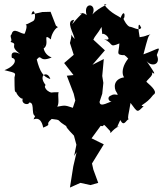

<svg xmlns="http://www.w3.org/2000/svg" viewBox="-29 -575 742 862"><path d="M222 -460 198 -522 161 -521 112 -510C123 -553 140 -487 117 -479C49 -441 111 -498 82 -424C67 -419 31 -457 23 -421C11 -413 30 -395 18 -387C58 -375 7 -372 61 -333C7 -358 27 -306 25 -315C46 -312 45 -281 -9 -260C50 -246 39 -247 36 -227C37 -164 35 -164 46 -159C39 -160 73 -115 77 -139C58 -112 96 -98 103 -115C133 -114 101 -43 143 -54C118 -80 147 -86 122 -40C117 -34 153 -63 165 -2C211 -21 167 -11 203 -41C248 -36 226 -36 256 -17C289 5 241 -30 303 34L314 75L304 125L315 108L300 172L285 267L332 246L377 256L412 246L390 186L384 159L437 73L382 46L423 -10C449 -2 420 -37 466 14C466 34 468 11 507 -10C500 -5 489 9 511 -36C528 -3 537 -37 548 -39C543 -51 548 -56 557 -113C591 -67 586 -70 616 -98C590 -101 626 -104 659 -149C679 -160 658 -182 628 -208C633 -220 672 -243 645 -256C677 -232 666 -246 625 -307C646 -271 696 -282 675 -328C692 -373 692 -359 615 -331C635 -407 637 -416 647 -421C617 -413 630 -413 598 -408C591 -442 589 -487 605 -450C594 -434 567 -455 553 -455C527 -466 516 -529 516 -492C537 -475 534 -551 512 -494C512 -501 470 -511 438 -555C471 -557 419 -548 386 -510C410 -561 342 -569 360 -507C341 -526 317 -509 340 -515C289 -465 289 -452 304 -486C262 -483 304 -423 306 -400C274 -432 303 -443 285 -382L302 -329L259 -292L301 -238L271 -235L302 -154L309 -124L298 -91C258 -105 260 -101 228 -96C239 -114 229 -144 234 -161C171 -162 185 -146 226 -163C194 -146 162 -184 176 -193C139 -239 185 -260 197 -220C165 -230 150 -253 136 -308C160 -336 144 -292 203 -317C150 -336 170 -404 165 -356C199 -376 157 -432 200 -398C198 -411 215 -447 231 -453ZM430 -422C440 -431 483 -388 438 -399C483 -380 458 -359 507 -380C505 -336 490 -330 526 -327C524 -335 553 -309 545 -310C502 -254 529 -210 542 -229C491 -228 479 -196 490 -168C511 -133 493 -160 471 -147C448 -140 459 -116 476 -119C465 -122 419 -88 418 -118L430 -154L435 -203L430 -234L437 -310L386 -284L442 -349L390 -397C397 -414 407 -420 427 -454Z"/></svg>

Font: Asimov Aggro
Style: Condensed
Weight: 500
Designer: Google
Version: Version 2.000980; 2014